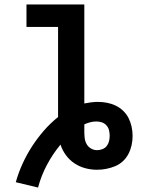

<svg xmlns="http://www.w3.org/2000/svg" viewBox="-20 -755 640 863"><path d="M151 88 51 64Q63 21 81.5 -19.5Q100 -60 124 -97Q148 -134 177 -167.5Q206 -201 241 -229V-634H99V-735H359V-290Q374 -293 389.5 -295Q405 -297 420 -297Q441 -297 461.5 -293Q482 -289 500.5 -280Q519 -271 534 -256.5Q549 -242 558 -224Q567 -206 571.5 -185.5Q576 -165 576 -144Q576 -123 571.5 -102.5Q567 -82 557.5 -63.5Q548 -45 532.5 -30.5Q517 -16 497.5 -8Q478 0 457.5 4Q437 8 416 8Q389 8 363 1Q337 -6 314.5 -21Q292 -36 276 -58Q260 -80 252 -105Q217 -63 191 -14Q165 35 151 88ZM416 -80Q428 -80 440 -84.5Q452 -89 459.5 -98.5Q467 -108 470 -120Q473 -132 473 -145Q473 -157 470 -169.5Q467 -182 458.5 -191.5Q450 -201 438 -205Q426 -209 413 -209Q399 -209 385.5 -205.5Q372 -202 359 -196Q359 -188 359 -180Q359 -172 359 -164Q359 -150 360.5 -135.5Q362 -121 369 -108Q376 -95 389 -87.5Q402 -80 416 -80Z"/></svg>

Font: Iosevka Custom Extended
Style: Bold
Weight: 700
Width: 7
Monospace: yes
Designer: Belleve Invis
Foundry: Belleve Invis
Version: Version 11.2.4; ttfautohint (v1.8.4)